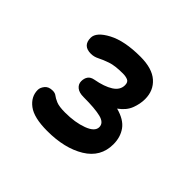

<svg xmlns="http://www.w3.org/2000/svg" viewBox="-111 -984 703 703"><g transform="rotate(45 240.0 -633.0)"><path d="M205 -416Q136 -416 105 -439.5Q74 -463 74 -498Q74 -510 84 -522.5Q94 -535 115 -535Q127 -535 134.5 -529Q142 -523 157 -516.5Q172 -510 204 -510Q255 -510 292.5 -524Q330 -538 330 -561Q330 -583 300.5 -590.5Q271 -598 211 -598Q188 -598 176 -608Q164 -618 164 -633Q164 -648 171 -658Q178 -668 194 -671Q238 -679 263 -695Q288 -711 288 -736Q288 -752 277.5 -756.5Q267 -761 252 -761Q211 -761 188 -753Q165 -745 149.5 -737Q134 -729 118 -729Q76 -729 76 -770Q76 -799 124 -824.5Q172 -850 254 -850Q315 -850 345.5 -823Q376 -796 376 -752Q376 -727 366 -701Q356 -675 328 -655Q373 -643 392 -616.5Q411 -590 411 -553Q411 -487 353 -451.5Q295 -416 205 -416Z"/></g></svg>

Font: Shantell Sans Normal
Style: Regular
Weight: 500
Designer: Stephen Nixon, Anya Danilova, Shantell Martin
Foundry: Arrow Type
Version: Version 1.009;[a7da0bfa3]